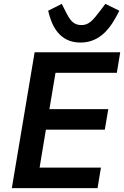

<svg xmlns="http://www.w3.org/2000/svg" viewBox="-20 -967 640 987"><path d="M481.5 0 498.9 -105.5H183.6L215.9 -300.4H518.8L536.6 -405.9H234L265.3 -592.7H580.6L598 -698.2H158L40.8 0ZM227.6 -911.9C244.7 -837 283.4 -748.2 393.8 -748.2C501.8 -748.2 555 -834.5 593.4 -911.9L521.7 -947.1L495.4 -912.3C457 -861.5 436.4 -838.1 398.8 -838.1C355.8 -838.1 339.1 -864.3 315.7 -911.2L297.6 -947.1Z"/></svg>

Font: Margiela Mono Italic SmBold It
Style: Regular
Weight: 600
Designer: Mike Abbink, Paul van der Laan, Pieter van Rosmalen
Foundry: Bold Monday
Version: Version 2.003 2021